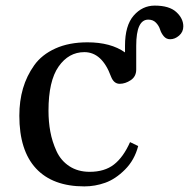

<svg xmlns="http://www.w3.org/2000/svg" viewBox="-20 -653 674 685"><path d="M49 -240Q49 -293 62 -337.5Q75 -382 102 -420Q129 -458 177.5 -480Q226 -502 292 -502Q375 -502 426 -466V-490Q426 -562 457 -597.5Q488 -633 532 -633Q584 -633 609 -610Q634 -587 634 -559Q634 -539 619 -526Q604 -513 587 -513Q573 -513 564 -524Q555 -535 551 -548Q547 -561 536.5 -572Q526 -583 509 -583Q466 -583 466 -490V-405Q466 -380 446.5 -367Q427 -354 407 -354Q386 -354 376 -380Q344 -467 281 -467Q225 -467 189 -415.5Q153 -364 153 -258Q153 -219 159.5 -183.5Q166 -148 181.5 -114Q197 -80 227.5 -60Q258 -40 300 -40Q353 -40 386.5 -66Q420 -92 444 -146L473 -132Q460 -82 426 -48Q392 -14 355.5 -1Q319 12 281 12Q168 12 108.5 -52Q49 -116 49 -240Z"/></svg>

Font: Linguistics Pro
Style: Regular
Weight: 400
Designer: Stefan Peev, Context Ltd
Foundry: Stefan Peev, Context Ltd
Version: Version 001.000